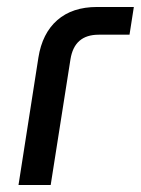

<svg xmlns="http://www.w3.org/2000/svg" viewBox="-20 -530 403 550"><path d="M33 0 90 -365Q101 -434.6 144.1 -472.3Q187.2 -510 258 -510H363.4L351 -430.6H262.8Q227.8 -430.6 207.6 -413Q187.4 -395.4 181.8 -359.8L125.2 0Z"/></svg>

Font: MuseoModerno Thin
Style: Italic
Weight: 100
Italic angle: -9°
Designer: Pablo Cosgaya, Héctor Gatti, Marcela Romero, and the Authors of The MuseoModerno Project.
Foundry: Omnibus-Type Team
Version: Version 1.003